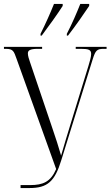

<svg xmlns="http://www.w3.org/2000/svg" viewBox="-20 -951 559 971"><path d="M185 -780V-771H191C225 -816 275 -886 297 -921V-931H253C235 -886 212 -834 185 -780ZM318 -780V-771H324C359 -816 408 -886 431 -921V-931H386C368 -886 346 -834 318 -780ZM84 0H129C220 0 257 -33 290 -141L449 -652C463 -696 470 -704 505 -704H519V-714H363V-704H389C429 -704 441 -699 441 -678C441 -663 433 -637 427 -617L340 -334C321 -272 304 -217 289 -164C275 -211 264 -248 243 -308L132 -636C126 -653 121 -669 121 -681C121 -695 130 -704 171 -704H193V-714H0V-704H9C47 -704 50 -692 64 -653L264 -96C236 -31 197 -15 133 -15H84Z"/></svg>

Font: Noto Serif Display ExtraCondensed Light
Style: Regular
Weight: 300
Width: 2
Designer: Monotype Design Team
Foundry: Monotype Imaging Inc.
Version: Version 2.009